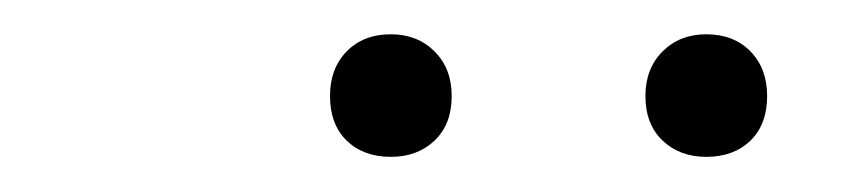

<svg xmlns="http://www.w3.org/2000/svg" viewBox="-20 -767 499 112"><path d="M392 -675.5Q376.5 -675.5 366.5 -685Q356.5 -694.5 356.5 -711Q356.5 -727 366.5 -737Q376.5 -747 392 -747Q408 -747 417.8 -737Q427.5 -727 427.5 -711Q427.5 -694.5 417.8 -685Q408 -675.5 392 -675.5ZM208 -675.5Q192 -675.5 182.2 -685Q172.5 -694.5 172.5 -711Q172.5 -727 182.2 -737Q192 -747 208 -747Q223.5 -747 233.5 -737Q243.5 -727 243.5 -711Q243.5 -694.5 233.5 -685Q223.5 -675.5 208 -675.5Z"/></svg>

Font: Encode Sans SmCnd XLt
Style: Regular
Weight: 200
Width: 4
Designer: Multiple Designers
Foundry: Impallari Type
Version: Version 3.002; ttfautohint (v1.8.3) -l 8 -r 50 -G 200 -x 14 